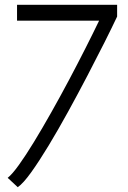

<svg xmlns="http://www.w3.org/2000/svg" viewBox="-20 -778 532 800"><path d="M54 2 12 -37Q30.5 -51.5 58.8 -90.8Q87 -130 121.5 -186.5Q156 -243 193.2 -309Q230.5 -375 267 -443.8Q303.5 -512.5 336 -576.8Q368.5 -641 393 -692H51V-758H468V-709Q448 -666.5 415.8 -602.2Q383.5 -538 344.5 -463.2Q305.5 -388.5 264 -313Q222.5 -237.5 182.8 -171.8Q143 -106 109.8 -59.8Q76.5 -13.5 54 2Z"/></svg>

Font: Junction Light
Style: Regular
Weight: 300
Designer: Caroline Hadilaksono
Foundry: Caroline Hadilaksono, Tyler Finck, The League of Moveable Type
Version: Version 2.000; ttfautohint (v1.8.3)